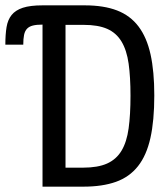

<svg xmlns="http://www.w3.org/2000/svg" viewBox="-79 -714 599 718"><path d="M233 -16H80V-622Q58 -622 44 -618.5Q30 -615 22 -606.5Q14 -598 11 -583.5Q8 -569 8 -547H-59Q-59 -585 -54.5 -612.5Q-50 -640 -35.5 -658Q-21 -676 6.5 -685Q34 -694 80 -694H238Q309 -694 358.5 -675Q408 -656 439 -615Q470 -574 484 -510.5Q498 -447 498 -357Q498 -263 483.5 -198Q469 -133 437 -92.5Q405 -52 354.5 -34Q304 -16 233 -16ZM234 -621H166V-87H231Q287 -87 321.5 -102.5Q356 -118 375.5 -150.5Q395 -183 402 -234Q409 -285 409 -356Q409 -426 402 -476Q395 -526 375.5 -558.5Q356 -591 322 -606Q288 -621 234 -621Z"/></svg>

Font: D2Coding
Style: Regular
Weight: 400
Monospace: yes
Designer: Yong-Rak Park; Jeong-Hwan Yoon; Sang-Min Lee;
Foundry: NHN Corporation
Version: Version 1.3.2; Build 20180524